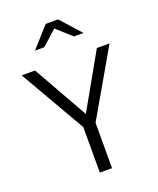

<svg xmlns="http://www.w3.org/2000/svg" viewBox="-168 -1038 936 1138"><g transform="rotate(-20 300.0 -469.0)"><path d="M261 0V-287L23 -700H107L302 -355L497 -700H577L338 -286V0ZM147 -811 261 -938H339L453 -811H393L299 -895L206 -811Z"/></g></svg>

Font: Red Hat Mono VF Light
Style: Regular
Weight: 300
Monospace: yes
Designer: Pentagram, MCKL
Foundry: Pentagram, MCKL
Version: Version 1.023